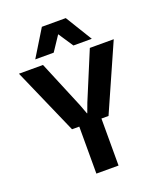

<svg xmlns="http://www.w3.org/2000/svg" viewBox="-163 -1014 939 1117"><g transform="rotate(-20 306.5 -455.5)"><path d="M192.9 -291 13.2 -700.2H162.1L284.2 -407.2L306.2 -348.1H308.1L330.1 -407.2L452.1 -700.2H600.1L418.9 -291H375V0H237.8V-291ZM130.9 -746.1 231.9 -911.1H379.9L481 -746.1H367.2L306.2 -837.9L245.1 -746.1Z"/></g></svg>

Font: TASA Explorer
Style: Bold
Weight: 700
Designer: Weizhong Zhang
Foundry: Local Remote
Version: Version 1.000;Glyphs 3.1.2 (3151)